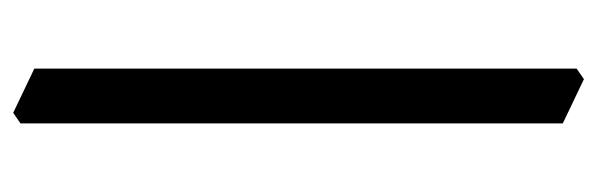

<svg xmlns="http://www.w3.org/2000/svg" viewBox="-327 -468 905 291"><g transform="rotate(-90 125.5 -322.5)"><path d="M151 110 84 78V-744L100 -755L167 -723V99Z"/></g></svg>

Font: Jaini
Style: Regular
Weight: 400
Designer: Maithili Shingre, Girish Dalvi (Devanagari), Taresh Vohra (Latin)
Foundry: Ek Type
Version: Version 2.000; ttfautohint (v1.8.4.7-5d5b)